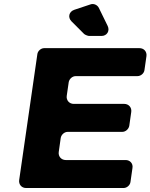

<svg xmlns="http://www.w3.org/2000/svg" viewBox="-20 -941 753 961"><path d="M519 -811 475 -901C468 -916 449 -925 433 -919L352 -892C325 -883 318 -854 338 -834L401 -771C405 -767 420 -761 426 -761H488C515 -761 531 -786 519 -811ZM703 -590 713 -660C716 -682 701 -700 678 -700H201C185 -700 169 -686 167 -670L76 -40C73 -18 88 0 110 0H599C615 0 631 -14 633 -30L643 -100C647 -122 631 -140 609 -140H309C287 -140 271 -158 274 -180L284 -251C287 -267 302 -281 319 -281H592C609 -281 624 -295 627 -311L637 -381C640 -403 624 -421 602 -421H349C327 -421 311 -439 314 -461L324 -530C327 -546 342 -560 359 -560H668C685 -560 701 -574 703 -590Z"/></svg>

Font: Trueno
Style: RoundBdIt
Weight: 700
Designer: Julieta Ulanovsky, Jasper
Foundry: Julieta Ulanovsky, Cannot Into Space Fonts
Version: Version 3.001